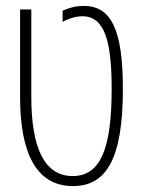

<svg xmlns="http://www.w3.org/2000/svg" viewBox="-20 -618 484 650"><path d="M227 12C342 12 396 -84 396 -317C396 -519 356 -598 263 -598C224 -598 197 -583 192 -582V-544C204 -551 231 -563 259 -563C334 -563 358 -479 358 -317C358 -116 321 -22 226 -22C130 -22 86 -118 86 -290V-586H48V-290C48 -103 101 12 227 12Z"/></svg>

Font: Noto Sans Hebrew ExtraCondensed ExtraLight
Style: Regular
Weight: 200
Width: 2
Designer: Monotype Design Team
Foundry: Monotype Imaging Inc.
Version: Version 2.004